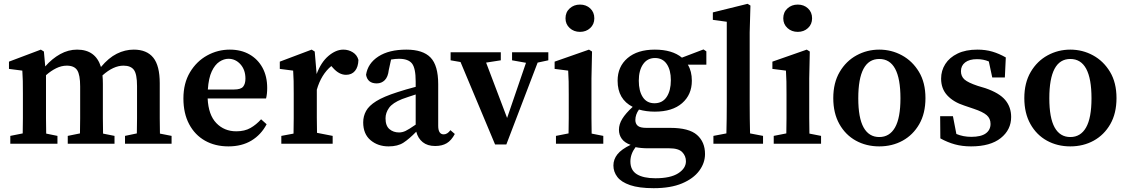

<svg xmlns="http://www.w3.org/2000/svg" viewBox="-20 -753 5907 1006"><path d="M34 0V-41L99 -54Q100 -91 100 -134.5Q100 -178 100 -210V-263Q100 -304 99.5 -328.5Q99 -353 97 -383L27 -392V-430L194 -493L210 -483L217 -405Q253 -446 295.5 -469.5Q338 -493 384 -493Q481 -493 509 -402Q549 -450 592 -471.5Q635 -493 681 -493Q749 -493 783 -451Q817 -409 817 -317V-210Q817 -176 817 -133.5Q817 -91 818 -53L879 -41V0H635V-41L697 -54Q698 -91 698 -133.5Q698 -176 698 -210V-302Q698 -365 681.5 -387Q665 -409 627 -409Q574 -409 517 -358Q518 -348 518.5 -337Q519 -326 519 -314V-210Q519 -176 519 -133.5Q519 -91 520 -53L580 -41V0H335V-41L399 -54Q400 -91 400 -133.5Q400 -176 400 -210V-300Q400 -361 384.5 -385Q369 -409 330 -409Q302 -409 274.5 -395.5Q247 -382 221 -359V-210Q221 -177 221 -134Q221 -91 222 -53L281 -41V0Z M1177 -445Q1153 -445 1129.5 -429.5Q1106 -414 1089.5 -379Q1073 -344 1069 -284H1206Q1242 -284 1254 -299Q1266 -314 1266 -341Q1266 -387 1240 -416Q1214 -445 1177 -445ZM1177 14Q1107 14 1054 -16Q1001 -46 971 -102.5Q941 -159 941 -237Q941 -317 975.5 -374.5Q1010 -432 1065.5 -462.5Q1121 -493 1184 -493Q1243 -493 1287 -468Q1331 -443 1355.5 -398Q1380 -353 1380 -292Q1380 -260 1374 -237H1068Q1072 -151 1113.5 -108Q1155 -65 1218 -65Q1262 -65 1292.5 -82.5Q1323 -100 1348 -128L1377 -102Q1348 -47 1297.5 -16.5Q1247 14 1177 14Z M1454 0V-41L1518 -53Q1519 -91 1519 -134.5Q1519 -178 1519 -210V-263Q1519 -304 1518.5 -328.5Q1518 -353 1516 -383L1446 -392V-430L1613 -493L1629 -483L1639 -365Q1662 -427 1701 -460Q1740 -493 1779 -493Q1806 -493 1828.5 -479Q1851 -465 1858 -439Q1857 -402 1840 -381.5Q1823 -361 1793 -361Q1757 -361 1725 -397L1716 -407Q1663 -363 1640 -283V-210Q1640 -179 1640 -136.5Q1640 -94 1641 -57L1723 -41V0Z M2260 12Q2220 12 2195 -8Q2170 -28 2161 -63Q2124 -25 2094 -5.5Q2064 14 2016 14Q1960 14 1921.5 -18.5Q1883 -51 1883 -112Q1883 -144 1898 -171.5Q1913 -199 1951.5 -223Q1990 -247 2062 -270Q2082 -277 2107 -284Q2132 -291 2158 -298V-326Q2158 -396 2138.5 -420.5Q2119 -445 2070 -445Q2061 -445 2050.5 -444Q2040 -443 2029 -441L2017 -386Q2013 -350 1996 -333Q1979 -316 1954 -316Q1906 -316 1898 -361Q1907 -421 1962.5 -457Q2018 -493 2109 -493Q2196 -493 2236 -451.5Q2276 -410 2276 -312V-94Q2276 -49 2305 -49Q2324 -49 2340 -71L2363 -51Q2345 -17 2320.5 -2.5Q2296 12 2260 12ZM2000 -133Q2000 -94 2020.5 -76.5Q2041 -59 2071 -59Q2088 -59 2105 -67Q2122 -75 2158 -100V-258Q2137 -251 2118.5 -245Q2100 -239 2087 -234Q2037 -214 2018.5 -188Q2000 -162 2000 -133Z M2663 -437V-479H2853V-437L2797 -425L2633 4H2574L2393 -428L2341 -437V-479H2604V-437L2527 -425L2637 -135L2736 -424Z M2893 0V-41L2959 -54Q2960 -91 2960 -134.5Q2960 -178 2960 -210V-257Q2960 -298 2959.5 -325.5Q2959 -353 2957 -383L2886 -392V-430L3066 -493L3082 -483L3079 -342V-210Q3079 -178 3079 -134.5Q3079 -91 3080 -53L3141 -41V0ZM3019 -586Q2987 -586 2965 -606Q2943 -626 2943 -657Q2943 -689 2965 -709Q2987 -729 3019 -729Q3051 -729 3072.5 -709Q3094 -689 3094 -657Q3094 -626 3072.5 -606Q3051 -586 3019 -586Z M3409 -212Q3451 -212 3473 -245Q3495 -278 3495 -333Q3495 -386 3473.5 -417.5Q3452 -449 3412 -449Q3372 -449 3349.5 -416.5Q3327 -384 3327 -330Q3327 -276 3348 -244Q3369 -212 3409 -212ZM3283 93Q3283 139 3317 160Q3351 181 3414 181Q3493 181 3533.5 155Q3574 129 3574 92Q3574 64 3554.5 44Q3535 24 3487 24H3376Q3339 24 3310 18Q3283 54 3283 93ZM3411 -168Q3366 -168 3328 -179Q3309 -153 3309 -124Q3309 -105 3321.5 -94Q3334 -83 3367 -83H3492Q3590 -83 3632 -46Q3674 -9 3674 54Q3674 101 3643.5 142Q3613 183 3553.5 208Q3494 233 3405 233Q3328 233 3281.5 217Q3235 201 3214.5 174Q3194 147 3194 114Q3194 82 3215 55.5Q3236 29 3284 6Q3253 -5 3238 -25.5Q3223 -46 3223 -73Q3223 -102 3240.5 -130.5Q3258 -159 3295 -193Q3216 -233 3216 -330Q3216 -404 3268 -448.5Q3320 -493 3411 -493Q3502 -493 3553 -451L3666 -494L3681 -484V-414H3584Q3605 -380 3605 -330Q3605 -257 3554 -212.5Q3503 -168 3411 -168Z M3718 0V-41L3786 -54Q3787 -93 3787.5 -132Q3788 -171 3788 -210V-639L3715 -649V-688L3897 -733L3912 -724L3908 -583V-210Q3908 -171 3908.5 -132Q3909 -93 3910 -54L3978 -41V0Z M4034 0V-41L4100 -54Q4101 -91 4101 -134.5Q4101 -178 4101 -210V-257Q4101 -298 4100.5 -325.5Q4100 -353 4098 -383L4027 -392V-430L4207 -493L4223 -483L4220 -342V-210Q4220 -178 4220 -134.5Q4220 -91 4221 -53L4282 -41V0ZM4160 -586Q4128 -586 4106 -606Q4084 -626 4084 -657Q4084 -689 4106 -709Q4128 -729 4160 -729Q4192 -729 4213.5 -709Q4235 -689 4235 -657Q4235 -626 4213.5 -606Q4192 -586 4160 -586Z M4587 14Q4519 14 4464.5 -16Q4410 -46 4378 -103Q4346 -160 4346 -239Q4346 -319 4379.5 -376Q4413 -433 4468 -463Q4523 -493 4587 -493Q4651 -493 4706 -463Q4761 -433 4795 -376.5Q4829 -320 4829 -239Q4829 -159 4796.5 -102.5Q4764 -46 4709.5 -16Q4655 14 4587 14ZM4587 -35Q4641 -35 4669.5 -85Q4698 -135 4698 -238Q4698 -444 4587 -444Q4477 -444 4477 -238Q4477 -135 4505 -85Q4533 -35 4587 -35Z M5068 14Q5022 14 4983.5 3.5Q4945 -7 4907 -28L4906 -144H4973L4991 -51Q5027 -36 5069 -36Q5120 -36 5145 -54Q5170 -72 5170 -104Q5170 -132 5150 -149.5Q5130 -167 5082 -183L5032 -200Q4976 -218 4943.5 -253Q4911 -288 4911 -341Q4911 -383 4933 -417.5Q4955 -452 4997.5 -472.5Q5040 -493 5101 -493Q5144 -493 5179.5 -482.5Q5215 -472 5250 -452L5245 -347H5179L5161 -431Q5133 -443 5099 -443Q5059 -443 5037 -426Q5015 -409 5015 -380Q5015 -353 5033.5 -336.5Q5052 -320 5103 -303L5143 -291Q5216 -266 5247 -229Q5278 -192 5278 -140Q5278 -73 5223.5 -29.5Q5169 14 5068 14Z M5588 14Q5520 14 5465.5 -16Q5411 -46 5379 -103Q5347 -160 5347 -239Q5347 -319 5380.5 -376Q5414 -433 5469 -463Q5524 -493 5588 -493Q5652 -493 5707 -463Q5762 -433 5796 -376.5Q5830 -320 5830 -239Q5830 -159 5797.5 -102.5Q5765 -46 5710.5 -16Q5656 14 5588 14ZM5588 -35Q5642 -35 5670.5 -85Q5699 -135 5699 -238Q5699 -444 5588 -444Q5478 -444 5478 -238Q5478 -135 5506 -85Q5534 -35 5588 -35Z"/></svg>

Font: Source Serif Pro SemiBold
Style: Regular
Weight: 600
Designer: Frank Grießhammer
Foundry: Adobe Systems Incorporated
Version: Version 3.001;hotconv 1.0.111;makeotfexe 2.5.65597